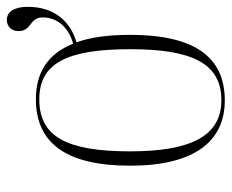

<svg xmlns="http://www.w3.org/2000/svg" viewBox="-78 -590 678 562"><g transform="rotate(-90 261.0 -309.0)"><path d="M248 10C374 10 440 -77 440 -267C440 -331 433 -383 418 -424C479 -442 522 -488 522 -567C522 -607 507 -628 484 -628C466 -628 451 -616 451 -594C451 -555 491 -562 491 -523C491 -478 459 -446 414 -434C385 -508 329 -543 252 -543C122 -543 57 -453 57 -267C57 -78 129 10 248 10ZM249 0C145 0 99 -87 99 -267C99 -451 141 -533 251 -533C356 -533 398 -454 398 -267C398 -91 359 0 249 0Z"/></g></svg>

Font: Noto Serif Display SemiCondensed ExtraLight
Style: Regular
Weight: 200
Width: 4
Designer: Monotype Design Team
Foundry: Monotype Imaging Inc.
Version: Version 2.009